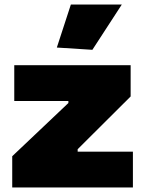

<svg xmlns="http://www.w3.org/2000/svg" viewBox="-20 -828 640 848"><path d="M231 -618 293 -808H518L388 -608ZM34 -138 282 -373V-382H43V-540H557V-402L323 -169V-158H567V0H34Z"/></svg>

Font: Plata Sans Black
Style: Regular
Weight: 900
Designer: Pablo Impallari, Andres Torresi, & Cristiano Sobral
Foundry: Pablo Impallari, Andres Torresi, & Cristiano Sobral
Version: Version 1.00;December 28, 2019;FontCreator 12.0.0.2547 64-bi